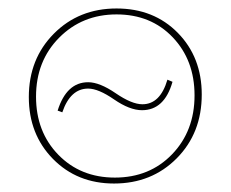

<svg xmlns="http://www.w3.org/2000/svg" viewBox="-20 -430 544 453"><path d="M249 3Q162 3 105 -55Q48 -113 48 -201Q48 -291 107 -350.5Q166 -410 255 -410Q343 -410 399.5 -352.5Q456 -295 456 -207Q456 -116 397 -56.5Q338 3 249 3ZM251 -11Q333 -11 386 -66Q439 -121 439 -205Q439 -288 387.5 -342Q336 -396 255 -396Q174 -396 119.5 -341Q65 -286 65 -202Q65 -119 117.5 -65Q170 -11 251 -11ZM315 -170Q286 -170 249 -195.5Q212 -221 188 -221Q146 -221 127 -165L116 -169Q137 -236 188 -236Q215 -236 253 -210Q291 -184 316 -184Q358 -184 375 -242L387 -237Q368 -170 315 -170Z"/></svg>

Font: EauTestInfant Thin
Style: Italic
Weight: 250
Italic angle: -12°
Designer: Christian Thalmann (Catharsis Fonts)
Version: Version 0.001;PS 000.001;hotconv 1.0.88;makeotf.lib2.5.64775